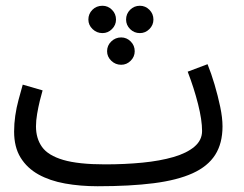

<svg xmlns="http://www.w3.org/2000/svg" viewBox="-20 -626 846 667"><path d="M319 21 345 -55Q414 -55 475 -61Q536 -67 582.5 -80.5Q629 -94 655.5 -116.5Q682 -139 682 -171Q682 -209 668 -264.5Q654 -320 632 -377L701 -403Q714 -371 725.5 -332Q737 -293 745 -255Q753 -217 753 -187Q753 -128 727.5 -88Q702 -48 649 -24Q596 0 514 10.5Q432 21 319 21ZM319 21Q259 21 206 11.5Q153 2 113.5 -20Q74 -42 51.5 -78.5Q29 -115 29 -169Q29 -196 33 -224Q37 -252 44.5 -279.5Q52 -307 59 -332L128 -312Q124 -299 118.5 -276.5Q113 -254 109 -230.5Q105 -207 105 -187Q105 -145 126 -115.5Q147 -86 199.5 -70.5Q252 -55 345 -55L365 -11ZM401 -401Q381 -401 366.5 -415Q352 -429 352 -448Q352 -468 366.5 -482Q381 -496 401 -496Q420 -496 434 -482Q448 -468 448 -448Q448 -429 434 -415Q420 -401 401 -401ZM336 -511Q316 -511 301.5 -525Q287 -539 287 -558Q287 -578 301 -592Q315 -606 336 -606Q355 -606 369 -592Q383 -578 383 -558Q383 -539 369 -525Q355 -511 336 -511ZM466 -511Q446 -511 432 -525Q418 -539 418 -558Q418 -578 432 -592Q446 -606 466 -606Q485 -606 499 -592Q513 -578 513 -558Q513 -539 499 -525Q485 -511 466 -511Z"/></svg>

Font: Noto Sans Arabic Condensed
Style: Regular
Weight: 400
Width: 3
Designer: Monotype Design Team, Nadine Chahine, Nizar Qandah and Khaled Hosny
Foundry: Monotype Imaging Inc.
Version: Version 2.012